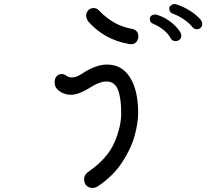

<svg xmlns="http://www.w3.org/2000/svg" viewBox="-20 -863 1040 952"><path d="M407 -787Q408 -802 418.5 -812.5Q429 -823 444 -823Q458 -823 468 -814Q507 -773 547.5 -750.5Q588 -728 634 -720Q666 -714 666 -682Q666 -667 656.5 -655.5Q647 -644 632 -644Q622 -644 619 -645Q498 -666 418 -756Q407 -772 407 -787ZM397 26Q397 3 418 -11Q514 -78 547.5 -157Q581 -236 581 -300Q581 -379 564.5 -419Q548 -459 508 -459Q472 -459 419 -424Q398 -411 374.5 -402Q351 -393 331 -393Q311 -393 291.5 -401.5Q272 -410 261 -424Q251 -434 251 -458Q251 -474 261 -485Q271 -496 286 -496Q298 -496 307 -489Q320 -479 335 -479Q359 -479 384 -496Q416 -518 449 -530.5Q482 -543 510 -543Q585 -543 625 -478.5Q665 -414 665 -304Q665 -254 647.5 -190Q630 -126 585.5 -58Q541 10 465 61Q452 69 440 69Q421 69 409 57.5Q397 46 397 26ZM934 -729Q917 -750 890 -768Q863 -786 840 -794Q819 -800 819 -822Q819 -829 826.5 -835.5Q834 -842 844 -843Q850 -843 852 -842Q886 -832 920 -811Q954 -790 976 -764Q981 -757 983 -746Q983 -733 975 -725.5Q967 -718 956 -718Q942 -718 934 -729ZM826 -674Q814 -696 791 -714.5Q768 -733 744 -743Q732 -748 727.5 -753.5Q723 -759 723 -770Q723 -780 731 -785.5Q739 -791 750 -791Q759 -791 763 -788Q795 -778 825.5 -755Q856 -732 874 -703Q879 -695 879 -687Q879 -674 870.5 -666.5Q862 -659 850 -659Q834 -659 826 -674Z"/></svg>

Font: Tsukimi Rounded Medium
Style: Regular
Weight: 500
Designer: Takashi Funayama
Foundry: Takashi Funayama
Version: Version 1.032; ttfautohint (v1.8.3)